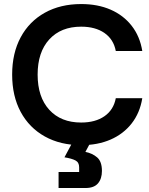

<svg xmlns="http://www.w3.org/2000/svg" viewBox="-20 -705 737 948"><path d="M380.8 11.7Q278.3 11.7 201.3 -31.2Q124.2 -74.2 82.1 -152.5Q40 -230.8 40 -336.7Q40 -442.5 82.1 -520.8Q124.2 -599.2 201.3 -642.1Q278.3 -685 380.8 -685Q462.5 -685 525.8 -657.5Q589.2 -630 630 -577.9Q670.8 -525.8 682.5 -453.3H551.7Q540.8 -510.8 495.8 -542.1Q450.8 -573.3 380.8 -573.3Q280.8 -573.3 223.3 -510.4Q165.8 -447.5 165.8 -336.7Q165.8 -225.8 223.3 -162.9Q280.8 -100 380.8 -100Q450.8 -100 495.8 -131.2Q540.8 -162.5 551.7 -220H682.5Q670.8 -147.5 630 -95.4Q589.2 -43.3 525.8 -15.8Q462.5 11.7 380.8 11.7ZM269.2 223.3V144.2H370.8V120.8Q370.8 96.7 352.5 87.1Q334.2 77.5 298.3 71.7L350 -25H439.2L401.7 45Q435.8 51.7 459.6 72.1Q483.3 92.5 483.3 139.2Q483.3 177.5 463.8 200.4Q444.2 223.3 402.5 223.3Z"/></svg>

Font: Funnel Display Light SemiBold
Style: Regular
Weight: 600
Version: Version 1.000